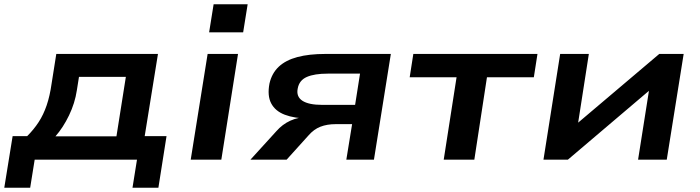

<svg xmlns="http://www.w3.org/2000/svg" viewBox="-43 -746 3271 897"><path d="M-23 131 16 -110H84Q115 -141 137.5 -175.5Q160 -210 175 -254Q190 -298 198 -355L220 -494H695L633 -110H735L697 131H576L597 0H119L98 131ZM216 -109H501L545 -387H326L316 -324Q307 -264 279.5 -207Q252 -150 216 -109Z M934 -595 955 -726H1114L1093 -595ZM848 0 927 -494H1069L991 0Z M1127 0 1248 -133Q1276 -165 1313 -182Q1350 -199 1394 -199H1409L1399 -192Q1332 -193 1287.5 -210Q1243 -227 1224 -263Q1205 -299 1216 -356Q1227 -404 1259.5 -434.5Q1292 -465 1346.5 -479.5Q1401 -494 1477 -494H1783L1704 0H1575L1602 -166H1525Q1485 -166 1454 -154Q1423 -142 1398 -113L1296 0ZM1463 -256H1616L1639 -402H1488Q1426 -402 1390.5 -386.5Q1355 -371 1348 -333Q1340 -295 1369.5 -275.5Q1399 -256 1463 -256Z M2030 0 2090 -385H1871L1888 -494H2468L2451 -385H2232L2173 0Z M2496 0 2574 -494H2708L2652 -134H2612L3037 -494H3151L3072 0H2938L2995 -361H3035L2610 0Z"/></svg>

Font: Nunito Sans 10pt Expanded
Style: Bold Italic
Weight: 700
Width: 7
Italic angle: -9°
Designer: Vernon Adams
Foundry: Vernon Adams
Version: Version 3.101;gftools[0.9.27]